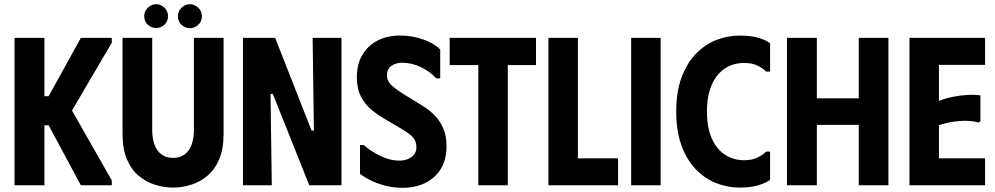

<svg xmlns="http://www.w3.org/2000/svg" viewBox="-20 -880 4726 912"><path d="M49 0V-700H191V-423H211L364 -700H511V-677L322 -355L511 -23V0H364L211 -285H191V0Z M1042 -243V-700H901V-261Q901 -222 890 -192.5Q879 -163 857 -146.5Q835 -130 802 -130Q769 -130 747 -146.5Q725 -163 714 -192.5Q703 -222 703 -261V-700H562V-243Q562 -172 583 -123Q604 -74 639.5 -44.5Q675 -15 717.5 -2Q760 11 802 11Q844 11 886.5 -2Q929 -15 964.5 -44.5Q1000 -74 1021 -123Q1042 -172 1042 -243ZM722 -747Q699 -747 682 -762.5Q665 -778 665 -804Q665 -827 682.5 -843.5Q700 -860 722 -860Q744 -860 761 -843.5Q778 -827 778 -804Q778 -778 761 -762.5Q744 -747 722 -747ZM882 -746Q860 -746 842.5 -762Q825 -778 825 -803Q825 -827 842.5 -843.5Q860 -860 882 -860Q904 -860 921.5 -843.5Q939 -827 939 -803Q939 -778 921.5 -762Q904 -746 882 -746Z M1465 -700H1602V0H1449L1276 -434H1265L1271 0H1134V-700H1287L1460 -260H1471Z M2101 -185Q2101 -123 2074.5 -79Q2048 -35 2001 -11.5Q1954 12 1893 12Q1845 12 1804 0.5Q1763 -11 1733.5 -27Q1704 -43 1690 -54V-191H1708Q1740 -162 1786.5 -139.5Q1833 -117 1876 -117Q1899 -117 1917.5 -124.5Q1936 -132 1947 -146Q1958 -160 1958 -180Q1958 -210 1940.5 -228.5Q1923 -247 1887 -268L1804 -317Q1773 -335 1743.5 -359.5Q1714 -384 1694.5 -421.5Q1675 -459 1675 -513Q1675 -577 1702.5 -621.5Q1730 -666 1775.5 -688.5Q1821 -711 1878 -711Q1922 -711 1958.5 -702Q1995 -693 2023.5 -678.5Q2052 -664 2071 -645V-508H2052Q2022 -541 1978.5 -561.5Q1935 -582 1890 -582Q1860 -582 1839 -567Q1818 -552 1818 -523Q1818 -494 1842 -473Q1866 -452 1905 -428L1988 -377Q2022 -356 2047 -329.5Q2072 -303 2086.5 -268Q2101 -233 2101 -185Z M2526 -700V-571H2392V0H2252V-571H2116V-700Z M2585 -700H2725V-128H2916V0H2585Z M2978 -700H3118V0H2978Z M3192 -350Q3192 -443 3217 -511Q3242 -579 3284.5 -623.5Q3327 -668 3381 -689.5Q3435 -711 3493 -711Q3549 -711 3585.5 -699.5Q3622 -688 3638 -674V-540H3619Q3605 -555 3579 -568Q3553 -581 3515 -581Q3463 -581 3423 -554.5Q3383 -528 3360.5 -476.5Q3338 -425 3338 -350Q3338 -275 3360.5 -223.5Q3383 -172 3423 -145.5Q3463 -119 3515 -119Q3553 -119 3579 -132Q3605 -145 3619 -160H3638V-26Q3622 -13 3585.5 -1Q3549 11 3493 11Q3435 11 3381 -10.5Q3327 -32 3284.5 -76.5Q3242 -121 3217 -189Q3192 -257 3192 -350Z M4059 -700H4200V0H4059V-287H3860V0H3718V-700H3860V-413H4059Z M4659 -700V-572H4440V-401Q4471 -413 4505.5 -420Q4540 -427 4574 -429Q4608 -431 4637 -427V-304L4628 -298Q4605 -305 4574.5 -306Q4544 -307 4509 -302Q4474 -297 4440 -285V-128H4659V0H4300V-700Z"/></svg>

Font: Phudu Light SemiBold
Style: Regular
Weight: 600
Version: Version 1.005;gftools[0.9.23]